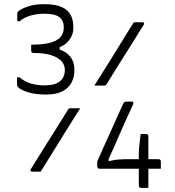

<svg xmlns="http://www.w3.org/2000/svg" viewBox="-20 -817 840 924"><path d="M434 -405Q450 -431 466 -456Q482 -481 498 -506.5Q514 -532 529.5 -557.5Q545 -583 561 -608.5Q577 -634 592.5 -659.5Q608 -685 624 -710Q627 -710 632.5 -710Q638 -710 644 -710Q650 -710 655.5 -710Q661 -710 665 -710Q671 -710 673 -706.5Q675 -703 671 -697Q656 -673 641.5 -649.5Q627 -626 612 -602Q597 -578 582 -554.5Q567 -531 552 -507Q537 -483 522.5 -459.5Q508 -436 493 -412Q490 -408 488 -406.5Q486 -405 482 -405Q479 -405 472.5 -405Q466 -405 458 -405Q450 -405 443.5 -405Q437 -405 434 -405ZM366 -296Q350 -271 334 -245.5Q318 -220 302 -194.5Q286 -169 270.5 -143.5Q255 -118 239 -92.5Q223 -67 207.5 -42Q192 -17 176 9Q173 9 167.5 9Q162 9 156 9Q150 9 144.5 9Q139 9 135 9Q129 9 127 5.5Q125 2 129 -4Q144 -28 158.5 -51.5Q173 -75 188 -99Q203 -123 218 -146.5Q233 -170 248 -194Q263 -218 277.5 -241.5Q292 -265 307 -289Q310 -294 312 -295Q314 -296 318 -296Q321 -296 327.5 -296Q334 -296 342 -296Q350 -296 356.5 -296Q363 -296 366 -296ZM694 87Q690 87 685.5 87Q681 87 676.5 87Q672 87 667.5 87Q663 87 659 87Q654 87 651 84Q648 81 648 76V-89Q648 -91 649 -101.5Q650 -112 651.5 -126Q653 -140 654.5 -153Q656 -166 657 -172H683Q688 -172 691 -169Q694 -166 694 -161V36Q694 43 694 61Q694 79 694 87ZM754 -5H459Q454 -5 451 -8Q448 -11 448 -16V-39Q448 -39 456.5 -59Q465 -79 479 -110Q493 -141 509 -176Q525 -211 539 -243Q553 -275 563 -296Q573 -317 574 -320Q577 -325 580.5 -326.5Q584 -328 588 -328Q592 -328 596 -328Q600 -328 604.5 -328Q609 -328 613 -328Q617 -328 621 -328V-316Q620 -313 610.5 -292.5Q601 -272 587 -241.5Q573 -211 558 -176Q543 -141 529 -109.5Q515 -78 505 -56.5Q495 -35 493 -30L503 -72V-21L488 -36Q503 -41 518 -44.5Q533 -48 552.5 -49.5Q572 -51 598 -51H743Q748 -51 751 -48Q754 -45 754 -40Q754 -36 754 -31.5Q754 -27 754 -22.5Q754 -18 754 -13.5Q754 -9 754 -5ZM333 -682Q333 -648 309.5 -619.5Q286 -591 238 -582L267 -610V-560L238 -586Q276 -579 297.5 -563.5Q319 -548 328.5 -527.5Q338 -507 338 -485V-479Q338 -444 323 -417.5Q308 -391 278 -376.5Q248 -362 202 -362Q149 -362 115 -373Q81 -384 68 -396Q65 -399 63.5 -402Q62 -405 62 -410Q62 -415 62 -419Q62 -423 62 -427.5Q62 -432 62 -436.5Q62 -441 62 -445H74Q100 -423 130.5 -414.5Q161 -406 195 -406Q243 -406 267.5 -425Q292 -444 292 -481Q292 -504 276.5 -522Q261 -540 228 -551Q195 -562 141 -562Q136 -562 133 -565Q130 -568 130 -573Q130 -578 130 -582.5Q130 -587 130 -592Q130 -597 130 -602Q184 -602 218.5 -610.5Q253 -619 270 -637.5Q287 -656 287 -685Q287 -718 265.5 -734.5Q244 -751 195 -751Q157 -751 125.5 -741.5Q94 -732 75 -715H63Q63 -719 63 -723.5Q63 -728 63 -732Q63 -736 63 -740Q63 -744 63 -748Q63 -753 64 -757Q65 -761 71 -765Q85 -776 116.5 -786.5Q148 -797 192 -797Q248 -797 278.5 -782.5Q309 -768 321 -743.5Q333 -719 333 -688Z"/></svg>

Font: Recursive Light
Style: Regular
Weight: 300
Version: Version 1.085